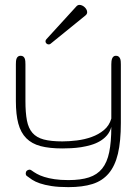

<svg xmlns="http://www.w3.org/2000/svg" viewBox="-20 -602 563 785"><path d="M259.8 134.3Q310.1 134.3 343.8 123.3Q377.4 112.3 397.7 87.2Q418 62 426.5 20.3Q435.1 -21.5 435.1 -83Q429.7 -63 417.5 -48.8Q405.3 -34.7 388.7 -24.9Q372.1 -15.1 352.1 -9.3Q332 -3.4 311.5 -0.2Q291 2.9 271.2 3.9Q251.5 4.9 234.9 4.9Q182.1 4.9 146 -4.6Q109.9 -14.2 87.4 -36.9Q64.9 -59.6 54.9 -96.7Q44.9 -133.8 44.9 -189V-338.9Q44.9 -345.2 45.4 -351.6Q45.9 -357.9 47.9 -362.8Q49.8 -367.7 53.7 -370.8Q57.6 -374 64 -374Q71.3 -374 75.2 -370.8Q79.1 -367.7 81.1 -362.8Q83 -357.9 83.5 -351.6Q84 -345.2 84 -338.9V-189Q84 -141.1 90.1 -109.4Q96.2 -77.6 112.8 -58.6Q129.4 -39.6 158.9 -31.7Q188.5 -23.9 234.9 -23.9Q262.7 -23.9 294.4 -27.8Q326.2 -31.7 354.7 -42Q383.3 -52.2 405 -70.3Q426.8 -88.4 435.1 -117.2V-338.9Q435.1 -345.2 435.8 -351.6Q436.5 -357.9 438.5 -362.8Q440.4 -367.7 444.1 -370.8Q447.8 -374 453.6 -374Q460.9 -374 464.8 -370.8Q468.8 -367.7 470.9 -362.8Q473.1 -357.9 473.6 -351.6Q474.1 -345.2 474.1 -338.9V-99.1Q474.1 -23.9 462.2 26.4Q450.2 76.7 424.3 107.2Q398.4 137.7 357.9 150.4Q317.4 163.1 259.8 163.1Q218.8 163.1 190.7 158.7Q162.6 154.3 143.3 147.7Q124 141.1 111.3 132.8Q98.6 124.5 89.4 117.2Q86.9 115.2 85.9 112.3Q85 109.4 85.2 106.4Q85.4 103.5 86.4 101.1Q87.4 98.6 88.4 97.2Q90.8 94.2 96.9 92.3Q103 90.3 108.9 94.7Q118.2 101.6 130.6 108.6Q143.1 115.7 160.9 121.3Q178.7 127 202.6 130.6Q226.6 134.3 259.8 134.3ZM293 -576.7Q298.3 -582 305.2 -582Q310.5 -582 316.2 -579.3Q321.8 -576.7 326.2 -572.5Q330.6 -568.4 333.5 -563Q336.4 -557.6 336.4 -552.2Q336.4 -544.4 329.1 -538.6L186.5 -422.9Q183.6 -420.4 179.2 -420.4Q173.8 -420.4 169.9 -424.1Q166 -427.7 166 -433.1Q166 -438 169.9 -441.9Z"/></svg>

Font: Gruppo
Style: Regular
Weight: 400
Foundry: Vernon Adams
Version: Version 1.000